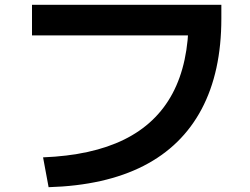

<svg xmlns="http://www.w3.org/2000/svg" viewBox="-20 -744 1040 798"><path d="M159 -90Q362 -98 496 -164Q630 -230 697 -355.5Q764 -481 764 -667L830 -597H113V-724H900V-667Q900 -445 818 -290.5Q736 -136 576.5 -54.5Q417 27 182 34Z"/></svg>

Font: M PLUS 1 Thin
Style: Bold
Weight: 700
Version: Version 1.001